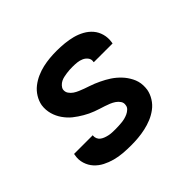

<svg xmlns="http://www.w3.org/2000/svg" viewBox="-130 -690 860 860"><g transform="rotate(-45 300.0 -260.0)"><path d="M255 8Q230 8 204.5 6Q179 4 155 -2.5Q131 -9 109.5 -20Q88 -31 72 -48.5Q56 -66 48.5 -90Q41 -114 46 -139Q46 -141 46.5 -142.5Q47 -144 47 -146H166Q166 -145 165.5 -145Q165 -145 165 -144Q164 -134 168 -125Q172 -116 179.5 -110.5Q187 -105 196.5 -101.5Q206 -98 215.5 -96Q225 -94 235 -93.5Q245 -93 255 -93Q266 -93 276 -93.5Q286 -94 296.5 -95Q307 -96 317 -98.5Q327 -101 337 -105.5Q347 -110 355.5 -118Q364 -126 365 -136Q368 -150 360.5 -161Q353 -172 342.5 -179Q332 -186 320 -191Q308 -196 295.5 -200Q283 -204 270.5 -208Q258 -212 246 -216.5Q234 -221 222.5 -226.5Q211 -232 200 -238.5Q189 -245 178.5 -252Q168 -259 158 -267Q148 -275 139.5 -284.5Q131 -294 124 -304Q117 -314 111.5 -325.5Q106 -337 102.5 -349.5Q99 -362 98 -375.5Q97 -389 99 -403Q103 -425 115.5 -445.5Q128 -466 146.5 -480.5Q165 -495 186.5 -504.5Q208 -514 230 -519Q252 -524 274 -526Q296 -528 318 -528Q343 -528 368 -525.5Q393 -523 416 -517Q439 -511 460 -499.5Q481 -488 496 -470.5Q511 -453 517.5 -429.5Q524 -406 520 -381Q520 -379 519.5 -377.5Q519 -376 519 -374H400Q400 -375 400 -375.5Q400 -376 400 -376Q403 -391 394.5 -402Q386 -413 373.5 -418.5Q361 -424 347 -425.5Q333 -427 318 -427Q309 -427 299.5 -426.5Q290 -426 280 -424.5Q270 -423 260.5 -421Q251 -419 242 -414.5Q233 -410 225.5 -402Q218 -394 216 -385Q214 -371 221.5 -360Q229 -349 239.5 -342Q250 -335 262 -330Q274 -325 286 -320.5Q298 -316 310.5 -312Q323 -308 335 -303Q347 -298 358.5 -292.5Q370 -287 381 -281Q392 -275 402.5 -268Q413 -261 422.5 -253Q432 -245 441 -235.5Q450 -226 457 -216Q464 -206 470 -194.5Q476 -183 479.5 -170.5Q483 -158 483.5 -144.5Q484 -131 482 -117Q478 -95 465 -74Q452 -53 432.5 -38.5Q413 -24 391 -15Q369 -6 346 -1Q323 4 300.5 6Q278 8 255 8Z"/></g></svg>

Font: Iosevka SS04 Extended
Style: Bold Italic
Weight: 700
Width: 7
Italic angle: -9°
Monospace: yes
Designer: Belleve Invis
Foundry: Belleve Invis
Version: Version 19.0.0; ttfautohint (v1.8.4)